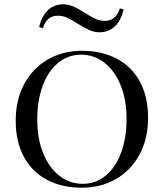

<svg xmlns="http://www.w3.org/2000/svg" viewBox="-20 -858 761 892"><path d="M668 -310Q668 -214 628.5 -140.5Q589 -67 519 -26.5Q449 14 360 14Q268 14 198.5 -22.5Q129 -59 91 -129.5Q53 -200 53 -298Q53 -394 92.5 -467.5Q132 -541 202 -581.5Q272 -622 361 -622Q453 -622 522.5 -585.5Q592 -549 630 -478.5Q668 -408 668 -310ZM153 -302Q153 -213 181 -145Q209 -77 257 -40.5Q305 -4 364 -4Q425 -4 471.5 -42.5Q518 -81 543 -149.5Q568 -218 568 -306Q568 -395 540 -463Q512 -531 464 -567.5Q416 -604 357 -604Q296 -604 249.5 -565.5Q203 -527 178 -458.5Q153 -390 153 -302ZM375 -798Q404 -779 424.5 -770Q445 -761 467 -761Q518 -761 537 -819L554 -814Q543 -764 514 -736Q485 -708 443 -708Q418 -708 395.5 -718Q373 -728 341 -748Q312 -767 291.5 -776Q271 -785 249 -785Q224 -785 206.5 -771.5Q189 -758 179 -727L162 -732Q173 -782 202 -810Q231 -838 273 -838Q298 -838 320.5 -828Q343 -818 375 -798Z"/></svg>

Font: Playfair Display SC
Style: Regular
Weight: 400
Designer: Claus Eggers Sørensen
Foundry: Claus Eggers Sørensen
Version: Version 1.200; ttfautohint (v1.6)